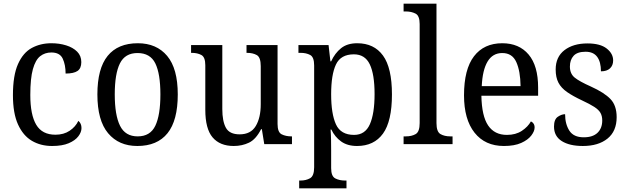

<svg xmlns="http://www.w3.org/2000/svg" viewBox="-20 -780 3396 1039"><path d="M262 10Q200 10 152.5 -18Q105 -46 77.5 -106.5Q50 -167 50 -265Q50 -372 77.5 -433.5Q105 -495 152 -520.5Q199 -546 258 -546Q301 -546 338 -534.5Q375 -523 397.5 -500.5Q420 -478 420 -444Q420 -410 399.5 -396Q379 -382 335 -382Q335 -429 319.5 -462.5Q304 -496 258 -496Q223 -496 197.5 -476Q172 -456 158 -406Q144 -356 144 -266Q144 -159 176 -105Q208 -51 280 -51Q325 -51 357 -72.5Q389 -94 404 -126Q421 -112 421 -87Q421 -65 404 -42.5Q387 -20 352 -5Q317 10 262 10Z M723 10Q623 10 565 -59Q507 -128 507 -269Q507 -409 562.5 -477.5Q618 -546 726 -546Q827 -546 884.5 -477.5Q942 -409 942 -269Q942 -128 886.5 -59Q831 10 723 10ZM725 -42Q793 -42 820.5 -99.5Q848 -157 848 -269Q848 -381 820.5 -437Q793 -493 724 -493Q657 -493 629 -437Q601 -381 601 -269Q601 -157 629.5 -99.5Q658 -42 725 -42Z M1245 10Q1170 10 1130.5 -36.5Q1091 -83 1091 -186V-427Q1091 -471 1069.5 -482.5Q1048 -494 1017 -494H1014V-536H1183V-190Q1183 -124 1202.5 -88.5Q1222 -53 1277 -53Q1337 -53 1364 -98Q1391 -143 1391 -216V-422Q1391 -470 1369.5 -482Q1348 -494 1317 -494H1314V-536H1482V-109Q1482 -64 1504.5 -53Q1527 -42 1557 -42H1560V0H1410L1397 -81H1393Q1365 -26 1327.5 -8Q1290 10 1245 10Z M1599 239V197H1606Q1636 197 1658 184.5Q1680 172 1680 125V-426Q1680 -471 1658.5 -482.5Q1637 -494 1607 -494H1595V-536H1758L1768 -448H1772Q1792 -492 1825.5 -519Q1859 -546 1913 -546Q2004 -546 2052.5 -479.5Q2101 -413 2101 -269Q2101 -124 2052.5 -57Q2004 10 1912 10Q1860 10 1826 -14.5Q1792 -39 1773 -79H1769Q1771 -53 1771.5 -21.5Q1772 10 1772 34V130Q1772 174 1794.5 185.5Q1817 197 1847 197H1855V239ZM1896 -50Q1956 -50 1981.5 -107.5Q2007 -165 2007 -271Q2007 -378 1981 -432Q1955 -486 1895 -486Q1824 -486 1798 -431Q1772 -376 1772 -270Q1772 -164 1798 -107Q1824 -50 1896 -50Z M2164 0V-42H2176Q2208 -42 2229.5 -54.5Q2251 -67 2251 -114V-650Q2251 -695 2228.5 -706.5Q2206 -718 2176 -718H2164V-760H2342V-114Q2342 -67 2363.5 -54.5Q2385 -42 2417 -42H2429V0Z M2707 10Q2605 10 2548 -62Q2491 -134 2491 -264Q2491 -405 2545 -475.5Q2599 -546 2698 -546Q2789 -546 2840.5 -485Q2892 -424 2892 -306V-262H2585Q2587 -152 2621.5 -101Q2656 -50 2723 -50Q2771 -50 2804 -72Q2837 -94 2853 -123Q2861 -120 2867 -111.5Q2873 -103 2873 -90Q2873 -70 2855 -46.5Q2837 -23 2800.5 -6.5Q2764 10 2707 10ZM2797 -314Q2796 -395 2774 -444Q2752 -493 2698 -493Q2646 -493 2618.5 -447Q2591 -401 2587 -314Z M3134 10Q3062 10 3020 -16.5Q2978 -43 2978 -95Q2978 -134 2998.5 -148Q3019 -162 3038 -162Q3038 -109 3061 -73Q3084 -37 3139 -37Q3188 -37 3213.5 -61.5Q3239 -86 3239 -128Q3239 -152 3229.5 -169Q3220 -186 3196 -201.5Q3172 -217 3129 -237Q3080 -260 3048.5 -282Q3017 -304 3002 -332.5Q2987 -361 2987 -404Q2987 -472 3034.5 -508.5Q3082 -545 3159 -545Q3228 -545 3263 -517.5Q3298 -490 3298 -453Q3298 -426 3281 -410Q3264 -394 3232 -394Q3232 -445 3211.5 -472.5Q3191 -500 3149 -500Q3104 -500 3084 -478Q3064 -456 3064 -420Q3064 -381 3090 -360Q3116 -339 3177 -312Q3250 -279 3283.5 -244Q3317 -209 3317 -146Q3317 -70 3267.5 -30Q3218 10 3134 10Z"/></svg>

Font: Noto Serif Myanmar SemCond
Style: Regular
Weight: 400
Width: 4
Designer: Ben Mitchell and the Monotype Design Team
Foundry: Monotype Imaging Inc.
Version: Version 2.106; ttfautohint (v1.8.4.7-5d5b)